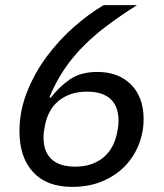

<svg xmlns="http://www.w3.org/2000/svg" viewBox="-20 -718 640 750"><path d="M262 12Q162 12 109 -46Q56 -104 56 -205Q56 -284 85.5 -358.5Q115 -433 162.5 -497Q210 -561 268.5 -612.5Q327 -664 385 -698H515Q449 -656 396.5 -616.5Q344 -577 302.5 -534.5Q261 -492 229 -444Q197 -396 173 -338L178 -336Q210 -378 252.5 -407.5Q295 -437 360 -437Q443 -437 492 -387.5Q541 -338 541 -253Q541 -201 522 -153Q503 -105 467.5 -68.5Q432 -32 380 -10Q328 12 262 12ZM274 -67Q341 -67 384.5 -103.5Q428 -140 439 -208Q441 -217 442 -226.5Q443 -236 443 -246Q443 -302 412 -331Q381 -360 320 -360Q253 -360 209 -324Q165 -288 154 -219Q152 -210 151 -200.5Q150 -191 150 -181Q150 -125 181.5 -96Q213 -67 274 -67Z"/></svg>

Font: IBM Plex Mono Text
Style: Italic
Weight: 450
Italic angle: -9°
Monospace: yes
Designer: Mike Abbink, Paul van der Laan, Pieter van Rosmalen
Foundry: Bold Monday
Version: Version 2.1